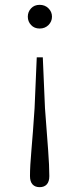

<svg xmlns="http://www.w3.org/2000/svg" viewBox="-20 -542 329 794"><path d="M144 -522Q166 -522 180.5 -507.5Q195 -493 195 -473Q195 -453 180.5 -438.5Q166 -424 144 -424Q122 -424 108.5 -438.5Q95 -453 95 -473Q95 -493 108.5 -507.5Q122 -522 144 -522ZM144 232Q125 232 114.5 220.5Q104 209 104 186Q104 145 110 78Q116 11 123 -95L132 -305H157L166 -95Q174 11 179 78Q184 145 184 186Q184 209 173.5 220.5Q163 232 144 232Z"/></svg>

Font: Noto Serif TC ExtraLight ExtraLight
Style: Regular
Weight: 250
Version: Version 2.003-H1;hotconv 1.1.1;makeotfexe 2.6.0